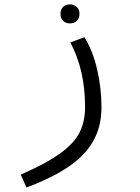

<svg xmlns="http://www.w3.org/2000/svg" viewBox="-20 -662 640 878"><path d="M369 -172.5Q369 -256 352.8 -328.5Q336.5 -401 302 -468L366 -492Q404.5 -429.5 424.2 -344.5Q444 -259.5 444 -171.5Q444 -85.5 408 -19.8Q372 46 297 98Q222 150 101 195.5L75 136.5Q192 85.5 255.5 39.2Q319 -7 344 -56.5Q369 -106 369 -172.5ZM256.5 -598.5Q256.5 -618 268.2 -630Q280 -642 299.5 -642Q319 -642 331.2 -630Q343.5 -618 343.5 -598.5Q343.5 -579 331.2 -567Q319 -555 299.5 -555Q280 -555 268.2 -567Q256.5 -579 256.5 -598.5Z"/></svg>

Font: JuliaMono Light
Style: Italic
Weight: 300
Italic angle: -9°
Monospace: yes
Designer: cormullion
Foundry: corm
Version: Version 0.054; ttfautohint (v1.8.4)